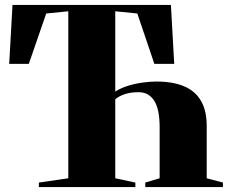

<svg xmlns="http://www.w3.org/2000/svg" viewBox="-20 -763 933 783"><path d="M138.5 0V-18.5L258.5 -36V-717L168.5 -708L97.5 -502.5H17.5L31 -743H677L690.5 -502.5H609.5L540 -708L450 -717V-389.5Q472.5 -404 501.5 -413Q530.5 -422 561.2 -426.2Q592 -430.5 618.5 -430.5Q659.5 -430.5 692.2 -423.2Q725 -416 749.5 -401.8Q774 -387.5 790.2 -366Q806.5 -344.5 814.8 -315.5Q823 -286.5 823 -250.5V-36L889 -18.5V0H572.5V-18.5L631 -36V-244Q631 -280 625.8 -306.8Q620.5 -333.5 609.5 -351.2Q598.5 -369 582.5 -378Q566.5 -387 544.5 -387Q512.5 -387 488.2 -378.8Q464 -370.5 450 -358V-36L532 -18.5V0Z"/></svg>

Font: Merriweather 144pt Black
Style: Regular
Weight: 900
Version: Version 2.100